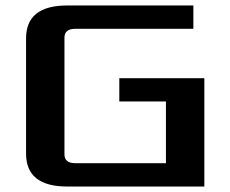

<svg xmlns="http://www.w3.org/2000/svg" viewBox="-20 -680 840 700"><path d="M75 -120V-540Q75 -660 225 -660H685V-575H255Q215 -575 215 -543V-117Q215 -85 255 -85H585V-310H415V-395H725V0H225Q75 0 75 -120Z"/></svg>

Font: Xolonium
Style: Regular
Weight: 400
Designer: Severin Meyer
Version: Version 4.2